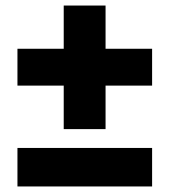

<svg xmlns="http://www.w3.org/2000/svg" viewBox="-20 -673 612 693"><path d="M210 -207V-364H43V-497H210V-653H361V-497H529V-364H361V-207ZM43 0V-139H529V0Z"/></svg>

Font: MuseoModerno ExtraBold
Style: Regular
Weight: 800
Designer: Pablo Cosgaya, Héctor Gatti, Marcela Romero, and the Authors of The MuseoModerno Project.
Foundry: Omnibus-Type Team
Version: Version 1.001